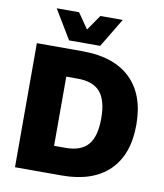

<svg xmlns="http://www.w3.org/2000/svg" viewBox="-98 -1002 925 1082"><g transform="rotate(10 364.5 -461.5)"><path d="M62 0V-710H323Q503 -710 598.5 -618Q694 -526 694 -354Q694 -183 600 -91.5Q506 0 329 0ZM258 -157H323Q412 -157 452.5 -204.5Q493 -252 493 -355Q493 -458 452.5 -505.5Q412 -553 323 -553H258ZM138 -923H266L327 -835L388 -923H516L416 -757H238Z"/></g></svg>

Font: Geist Black
Style: Regular
Weight: 400
Designer: Basement.studio, Andrés Briganti, Mateo Zaragoza
Foundry: Basement.studio, Vercel, Andrés Briganti, Guido Ferreyra, Mateo Zaragoza
Version: Version 1.401